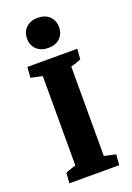

<svg xmlns="http://www.w3.org/2000/svg" viewBox="-129 -700 516 750"><g transform="rotate(-20 129.0 -325.0)"><path d="M70.3 -7.3V-476.6H187.5V-7.3ZM24.4 0 27.8 -43Q51.3 -53.2 88.9 -62L70.3 -12.2V-88.9H187.5V-12.2L170.4 -58.1L235.4 -43.9L231.9 0ZM233.4 -483.4 230 -440.4Q206.5 -430.2 168.9 -421.4L187.5 -471.2V-394.5H70.3V-471.2L87.4 -425.3L22.5 -439.5L25.9 -483.4ZM128.9 -524.9Q98.6 -524.9 80.6 -542Q62.5 -559.1 62.5 -587.4Q62.5 -615.7 80.6 -632.8Q98.6 -649.9 128.9 -649.9Q159.2 -649.9 177.2 -632.8Q195.3 -615.7 195.3 -587.4Q195.3 -559.1 177.2 -542Q159.2 -524.9 128.9 -524.9Z"/></g></svg>

Font: Markazi Text
Style: Regular
Weight: 400
Designer: Borna Izadpanah (Arabic designer), Fiona Ross (Arabic design director) and Florian Runge (Latin designer)
Foundry: Borna Izadpanah and Florian Runge
Version: Version 1.000